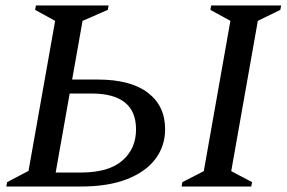

<svg xmlns="http://www.w3.org/2000/svg" viewBox="-20 -680 1048 700"><path d="M111 -660H376L373 -644L281 -604L243 -390H336Q456 -390 519 -342Q582 -294 582 -209Q582 -148 547 -101Q512 -54 443.5 -27Q375 0 274 0H3L6 -16L84 -57L181 -604L108 -644ZM183 -51H275Q376 -51 426 -94.5Q476 -138 476 -208Q476 -339 314 -339H234ZM642 0 645 -16 723 -56 820 -604 747 -644 750 -660H1005L1002 -644L920 -604L823 -56L899 -16L896 0Z"/></svg>

Font: Spectral Medium
Style: Italic
Weight: 500
Italic angle: -10°
Designer: Jean-Baptiste Levee
Foundry: Production Type
Version: Version 2.001